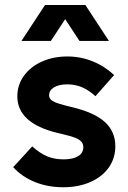

<svg xmlns="http://www.w3.org/2000/svg" viewBox="-20 -747 522 780"><path d="M33.6 -67.8 110.9 -152.3Q142.2 -124.2 171.7 -111.9Q201.2 -99.6 238.1 -99.6Q276.6 -99.6 297.6 -112.7Q318.5 -125.7 318.5 -148.6Q318.5 -161.6 311.2 -170.6Q304 -179.7 287.2 -186.7Q270.5 -193.6 238.7 -200.9L213.9 -206.9Q132.4 -226.6 91.4 -263.7Q50.4 -300.8 50.4 -355.7Q50.4 -401.9 77.1 -439Q103.9 -476.1 150.3 -496.9Q196.7 -517.6 254 -517.6Q307.3 -517.6 355.8 -498.1Q404.3 -478.7 443.6 -442.1L367.7 -356.2Q341.2 -380.6 313.6 -392.4Q286 -404.3 253.2 -404.3Q219.6 -404.3 199.6 -392.3Q179.5 -380.3 179.5 -359.9Q179.5 -350.2 185.8 -343.2Q192 -336.2 205.6 -330.8Q219.2 -325.3 243.4 -319.1L270 -312.2Q362.3 -290.7 405.4 -251.9Q448.5 -213 448.5 -152.8Q448.5 -104.4 422 -66.6Q395.5 -28.9 347.3 -7.6Q299.1 13.7 236.5 13.7Q174.9 13.7 122.3 -7.3Q69.8 -28.3 33.6 -67.8ZM162.8 -726.6H282.4L186.7 -580.6H67.1ZM207.2 -726.6H326.9L422.6 -580.6H302.9Z"/></svg>

Font: Wanted Sans Variable
Style: Regular
Weight: 400
Designer: Original Design by Kil Hyung-jin and Kang Hanbin, Wanted Lab, Inc; Hangeul from Source Han Sans by Jang Soo-young and Ka
Foundry: Wanted Lab, Inc.
Version: Version 1.003;Glyphs 3.2 (3227)